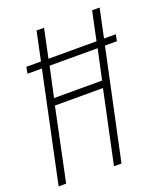

<svg xmlns="http://www.w3.org/2000/svg" viewBox="-133 -802 758 890"><g transform="rotate(-20 246.0 -357.0)"><path d="M2 0H39L114 -358H351L275 0H312L427 -540H486L492 -572H434L464 -714H427L397 -572H160L190 -714H153L123 -572H51L45 -540H116ZM122 -392 154 -540H391L359 -392Z"/></g></svg>

Font: Noto Sans ExtraCondensed ExtraLight
Style: Italic
Weight: 200
Width: 2
Italic angle: -12°
Designer: Monotype Design Team
Foundry: Monotype Imaging Inc.
Version: Version 2.013